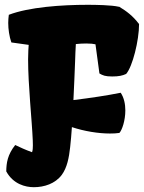

<svg xmlns="http://www.w3.org/2000/svg" viewBox="-20 -777 604 807"><path d="M6.3 -56.6C35.6 -2.9 86.9 9.8 122.1 9.8C166 9.8 211.9 -4.9 239.7 -42C262.2 -72.8 270 -114.3 274.9 -158.7C277.8 -185.5 280.3 -213.4 282.2 -242.7C333.5 -225.6 392.6 -215.8 441.9 -215.8C456.1 -215.8 469.7 -216.3 481.9 -218.3C493.2 -230.5 506.8 -270.5 506.8 -313C506.8 -338.9 501.5 -366.2 487.3 -387.2C429.2 -375.5 363.8 -365.7 288.6 -356.4L292.5 -441.4C295.4 -492.2 295.9 -547.4 298.8 -591.8C312.5 -593.3 328.6 -594.2 342.3 -594.2C361.8 -594.2 372.1 -592.8 381.3 -590.8L397.9 -468.3C412.1 -460 421.9 -455.6 451.7 -455.6C478.5 -455.6 495.1 -459 510.3 -466.3C537.1 -497.1 564.5 -606.9 564.5 -675.8C538.6 -710.4 511.2 -730.5 480.5 -749L480 -748.5C448.2 -755.9 381.3 -756.8 348.1 -756.8C238.3 -756.8 101.6 -747.1 17.1 -714.8C15.6 -703.6 14.6 -691.9 14.6 -680.7C14.6 -654.3 19 -623.5 27.8 -598.6L100.6 -588.4L99.1 -565.4C98.6 -553.2 98.1 -540.5 98.1 -527.3C98.1 -418.9 114.3 -270.5 117.7 -187.5C118.2 -180.2 118.2 -173.3 118.2 -166.5C118.2 -155.3 117.7 -145 114.7 -137.2C84 -148.4 67.9 -156.2 43.9 -167.5C11.7 -126.5 6.8 -92.8 6.3 -56.6Z"/></svg>

Font: Kavoon
Style: Regular
Weight: 400
Designer: Viktoriya Grabowska
Foundry: Viktoriya Grabowska
Version: Version 1.002